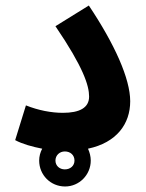

<svg xmlns="http://www.w3.org/2000/svg" viewBox="-20 -541 530 696"><path d="M35 -33C61 -19 97 -9 133 -2C126 11 122 26 122 41C122 93 163 135 216 135C267 135 309 93 309 41C309 26 305 11 299 -2C403 -24 452 -92 452 -174C452 -256 395 -382 302 -521L181 -446C283 -296 303 -230 303 -191C303 -150 268 -132 208 -132C166 -132 119 -141 74 -159ZM215 73C196 73 181 60 181 41C181 22 196 8 215 8C235 8 250 21 250 41C250 60 235 73 215 73Z"/></svg>

Font: Noto Sans Arabic UI SmCn
Style: Bold
Weight: 700
Width: 4
Designer: Monotype Design Team, Nadine Chahine and Nizar Qandah
Foundry: Monotype Imaging Inc.
Version: Version 2.010